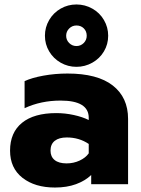

<svg xmlns="http://www.w3.org/2000/svg" viewBox="-20 -824 633 859"><path d="M181 -664Q181 -702 200 -734.5Q219 -767 251.5 -785.5Q284 -804 322 -804Q360 -804 393 -785.5Q426 -767 445 -734.5Q464 -702 464 -664Q464 -626 445 -594Q426 -562 393 -543.5Q360 -525 322 -525Q284 -525 251.5 -543.5Q219 -562 200 -594Q181 -626 181 -664ZM368 -664Q368 -684 355 -697Q342 -710 322 -710Q303 -710 289.5 -696.5Q276 -683 276 -664Q276 -645 289.5 -631.5Q303 -618 322 -618Q341 -618 354.5 -631.5Q368 -645 368 -664ZM25 -150Q25 -231 78.5 -274.5Q132 -318 232 -318Q271 -318 310 -309.5Q349 -301 377 -287V-297Q377 -374 251 -374Q163 -374 90 -340V-461Q122 -476 174 -485.5Q226 -495 282 -495Q416 -495 484.5 -441.5Q553 -388 553 -292V0H388V-41Q361 -15 320 0Q279 15 226 15Q136 15 80.5 -28.5Q25 -72 25 -150ZM377 -138V-180Q334 -209 279 -209Q244 -209 225 -194Q206 -179 206 -150Q206 -123 224.5 -108Q243 -93 278 -93Q309 -93 336 -105.5Q363 -118 377 -138Z"/></svg>

Font: Prompt
Style: Bold
Weight: 700
Designer: Katatrad Team
Foundry: CadsonDemak
Version: Version 1.000